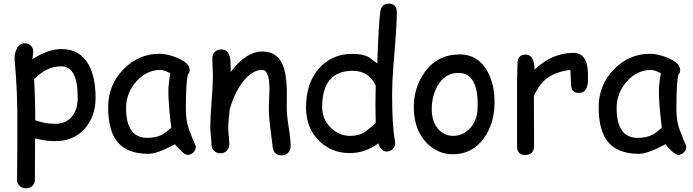

<svg xmlns="http://www.w3.org/2000/svg" viewBox="-20 -798 3715 1029"><path d="M275.4 -41.5Q226.6 -41.5 168 -56.2L167 164.6Q167 185.1 153.6 198Q140.1 210.9 119.1 210.9Q98.1 210.9 84.7 198Q71.3 185.1 71.3 164.6L72.8 -20.5V-204.6Q71.3 -306.2 65.4 -389.2L58.1 -482.9Q58.1 -516.1 70.8 -538.6Q85.4 -565.9 113.3 -565.9Q132.3 -565.9 145.3 -553.2Q158.2 -540.5 158.2 -522Q158.2 -518.1 156.7 -506.8Q154.3 -492.2 153.3 -480.5Q195.3 -507.8 234.4 -521.5Q273.4 -535.2 309.1 -535.2Q409.2 -535.2 455.6 -450.7Q492.2 -384.3 492.2 -274.4Q492.2 -174.8 435.5 -109.9Q375.5 -41.5 275.4 -41.5ZM309.1 -442.4Q264.2 -442.4 228 -423.3Q202.1 -410.2 162.6 -374.5Q168.9 -269.5 168.9 -153.8Q222.2 -134.3 275.4 -134.3Q336.4 -134.3 368.7 -177.7Q396.5 -214.8 396.5 -274.4Q396.5 -358.9 374.8 -400.6Q353 -442.4 309.1 -442.4Z M983.9 32.2Q974.6 32.2 950.2 10.7Q928.2 -9.3 917.5 -24.9Q870.6 0.5 835 13.4Q799.3 26.4 775.4 26.4Q661.1 26.4 608.9 -38.1Q559.6 -98.6 559.6 -223.6Q559.6 -341.8 640.9 -425.8Q722.2 -509.8 835 -509.8Q877.4 -509.8 930.2 -487.8Q996.6 -460.4 996.6 -421.9Q996.6 -408.7 986.8 -398.4Q981.9 -379.9 979.2 -337.4Q976.6 -294.9 976.1 -228.5Q975.6 -168 984.4 -132.8Q989.3 -111.3 1015.1 -46.9Q1018.6 -38.1 1026.4 -21L1029.3 -12.7Q1029.3 6.8 1015.6 19.5Q1002 32.2 983.9 32.2ZM882.3 -307.1Q882.3 -328.1 885 -352.8Q887.7 -377.4 893.1 -405.3Q875 -414.6 862.1 -418.9Q849.1 -423.3 841.3 -423.3Q765.6 -423.3 710.7 -361.6Q655.8 -299.8 655.8 -219.2Q655.8 -139.2 684.1 -99.1Q712.4 -59.1 769 -59.1Q815.9 -59.1 848.6 -76.2Q866.2 -85.4 897.9 -113.3Q882.3 -242.7 882.3 -307.1Z M1488.8 34.7Q1446.8 34.7 1441.4 -11.2L1427.7 -118.2Q1420.9 -175.3 1420.9 -225.1Q1420.9 -238.8 1422.6 -271.5Q1424.3 -304.2 1424.3 -317.9Q1424.3 -423.3 1385.3 -423.3Q1330.6 -423.3 1280.8 -358.4Q1235.8 -299.3 1210.4 -209Q1209.5 -189.9 1206.1 -161.1Q1203.1 -136.7 1203.1 -113.8Q1203.1 -99.1 1206.1 -69.8Q1209 -40.5 1209 -25.9Q1209 -3.9 1195.6 9.8Q1182.1 23.4 1161.1 23.4Q1139.6 23.4 1126.5 9.8Q1113.3 -3.9 1113.3 -25.9Q1113.3 -40.5 1110.1 -69.8Q1106.9 -99.1 1106.9 -113.8Q1106.9 -164.1 1114 -253.2Q1121.1 -342.3 1121.1 -392.6Q1121.1 -408.2 1119.4 -439Q1117.7 -469.7 1117.7 -485.4Q1117.7 -506.3 1131.6 -519.8Q1145.5 -533.2 1166 -533.2Q1210.9 -533.2 1215.3 -469.7L1216.8 -412.6Q1298.8 -522 1385.3 -522Q1463.4 -522 1494.1 -453.1Q1515.1 -407.2 1517.1 -317.4V-268.1L1516.6 -222.7Q1516.6 -182.1 1527.1 -117.9Q1537.6 -53.7 1537.6 -13.7Q1537.6 7.8 1523.7 21.2Q1509.8 34.7 1488.8 34.7Z M2087.4 -431.2Q2081.5 -359.4 2081.5 -287.6Q2081.5 -125 2096.7 -42Q2097.7 -35.2 2097.7 -30.8Q2097.7 -11.2 2084 1.5Q2070.3 14.2 2052.2 14.2Q2022 14.2 2007.8 -29.8Q1972.7 -3.9 1934.8 9.3Q1897 22.5 1856 22.5Q1754.9 22.5 1688.5 -44.9Q1620.1 -113.8 1620.1 -221.7Q1620.1 -352.1 1689.2 -430.7Q1758.3 -509.3 1868.7 -509.3Q1925.3 -509.3 1956.1 -491.7L2002 -458Q2008.8 -663.6 2018.1 -734.9Q2024.4 -778.3 2062.5 -778.3Q2106.9 -778.3 2106.9 -731Q2106.9 -663.1 2087.4 -431.2ZM1870.6 -418.5Q1788.6 -418.5 1747.6 -369.9Q1706.5 -321.3 1706.5 -223.6Q1706.5 -160.6 1751.2 -115.2Q1795.9 -69.8 1856 -69.8Q1897 -69.8 1925.3 -85Q1941.9 -93.8 1979.5 -125.5Q1986.8 -131.8 1993.7 -140.6L1992.2 -225.1L1992.7 -281.7L1993.7 -339.4Q1975.1 -378.9 1944.3 -398.7Q1913.6 -418.5 1870.6 -418.5Z M2408.2 28.8Q2326.2 28.8 2267.1 -31.7Q2201.2 -99.1 2197.8 -212.9Q2194.8 -323.2 2253.4 -407.2Q2321.8 -506.3 2443.8 -506.3Q2541.5 -506.3 2591.8 -417Q2631.8 -344.7 2630.4 -243.2Q2628.9 -134.8 2573.7 -58.1Q2511.2 28.8 2408.2 28.8ZM2437.5 -407.2Q2365.7 -407.7 2325.7 -338.9Q2293.9 -283.7 2293.9 -212.9Q2293.9 -142.1 2332.5 -102.5Q2364.7 -69.8 2408.2 -69.8Q2459 -69.8 2495.6 -106.9Q2537.1 -147.9 2539.6 -217.8Q2546.4 -406.7 2437.5 -407.2Z M3130.9 -360.8Q3127.4 -299.8 3082 -299.8Q3040 -299.8 3040 -348.1Q3040 -357.4 3038.6 -382.3L3037.1 -423.3Q2960 -414.1 2913.6 -379.9Q2870.1 -348.1 2841.3 -284.2L2842.3 -16.6Q2842.3 32.7 2793.9 32.7Q2751 32.7 2751 -16.6V-359.4Q2751 -375.5 2752.2 -407.7Q2753.4 -439.9 2753.4 -456.1Q2753.4 -505.4 2796.4 -505.4Q2844.2 -505.4 2844.7 -424.3Q2938.5 -514.6 3052.7 -514.6Q3092.3 -514.6 3111.8 -484.9Q3131.3 -455.1 3131.3 -395Q3131.3 -369.6 3130.9 -360.8Z M3612.8 32.2Q3603.5 32.2 3579.1 10.7Q3557.1 -9.3 3546.4 -24.9Q3499.5 0.5 3463.9 13.4Q3428.2 26.4 3404.3 26.4Q3290 26.4 3237.8 -38.1Q3188.5 -98.6 3188.5 -223.6Q3188.5 -341.8 3269.8 -425.8Q3351.1 -509.8 3463.9 -509.8Q3506.3 -509.8 3559.1 -487.8Q3625.5 -460.4 3625.5 -421.9Q3625.5 -408.7 3615.7 -398.4Q3610.8 -379.9 3608.2 -337.4Q3605.5 -294.9 3605 -228.5Q3604.5 -168 3613.3 -132.8Q3618.2 -111.3 3644 -46.9Q3647.5 -38.1 3655.3 -21L3658.2 -12.7Q3658.2 6.8 3644.5 19.5Q3630.9 32.2 3612.8 32.2ZM3511.2 -307.1Q3511.2 -328.1 3513.9 -352.8Q3516.6 -377.4 3522 -405.3Q3503.9 -414.6 3491 -418.9Q3478 -423.3 3470.2 -423.3Q3394.5 -423.3 3339.6 -361.6Q3284.7 -299.8 3284.7 -219.2Q3284.7 -139.2 3313 -99.1Q3341.3 -59.1 3397.9 -59.1Q3444.8 -59.1 3477.5 -76.2Q3495.1 -85.4 3526.9 -113.3Q3511.2 -242.7 3511.2 -307.1Z"/></svg>

Font: YBG Kramawirya
Style: Regular
Weight: 400
Designer: R.S. Wihananto
Foundry: R.S. Wihananto
Version: Version 2.0.1